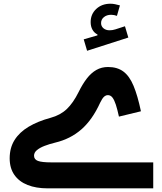

<svg xmlns="http://www.w3.org/2000/svg" viewBox="-20 -1032 890 1052"><path d="M637.1 -1002.4Q622.8 -1006.6 609.9 -1009.1Q597.1 -1011.6 585.2 -1011.6Q537.8 -1011.6 507.2 -982.9Q476.7 -954.3 476.7 -910.8Q476.7 -887.2 486.5 -869.5Q496.3 -851.9 514 -843.1V-838.2L438.7 -816.4L457.2 -753.8L683.1 -826.3L664.7 -888.1L612.1 -871.1Q596.3 -866 580.5 -866Q560.2 -866 547 -877Q533.8 -888.1 533.8 -905.6Q533.8 -925.6 549.5 -938.3Q565.1 -951 589 -951Q597.2 -951 605.2 -949.4Q613.1 -947.8 620.7 -945.1ZM631.7 -393.1 752.2 -422.3Q734.1 -508.2 711.8 -561.6Q689.5 -615 656.3 -639.9Q623 -664.9 571.9 -664.9Q536.6 -664.9 508.1 -648.8Q479.7 -632.7 456 -602.2Q432.4 -571.7 410.9 -528Q380.9 -467.5 345.6 -434.2Q310.3 -400.9 257.2 -386.5Q187.3 -367.6 137.1 -337.7Q86.8 -307.8 59.9 -265Q33 -222.2 33 -164.6Q33 -110.6 58.7 -73.8Q84.4 -37 131.1 -18.5Q177.8 0 240.9 0H819.6V-142.3H260Q209.4 -142.3 188 -150.3Q166.5 -158.2 166.5 -179Q166.5 -196 182 -209.2Q197.4 -222.3 223.9 -232.6Q250.5 -242.9 283.2 -250.8Q365.7 -270.5 426 -323.1Q486.2 -375.7 528.8 -469.4Q533.9 -480.2 540 -489.8Q546.1 -499.3 553.8 -505.1Q561.5 -510.8 570.9 -510.8Q585.9 -510.8 596.1 -497.6Q606.3 -484.4 614.8 -458.3Q623.2 -432.1 631.7 -393.1Z"/></svg>

Font: Estedad-FD VF
Style: Regular
Weight: 100
Designer: Amin Abedi
Version: Version 7.3